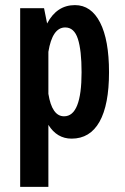

<svg xmlns="http://www.w3.org/2000/svg" viewBox="-20 -532 490 752"><path d="M59 -500H152.5L164.5 -440Q202.5 -512 273.5 -512Q337 -512 372 -443.8Q407 -375.5 407 -249Q407 -121.5 369.8 -55.2Q332.5 11 260.5 11Q203 11 169.5 -43V200H59ZM235.5 -424.5Q185 -424.5 169.5 -329V-164.5Q183.5 -76.5 231 -76.5Q299.5 -76.5 299.5 -249Q299.5 -335 285 -379.8Q270.5 -424.5 235.5 -424.5Z"/></svg>

Font: League Mono Condensed Medium
Style: Regular
Weight: 500
Width: 1
Designer: Tyler Finck
Foundry: The League of Moveable Type / Tyler Finck
Version: Version 2.210